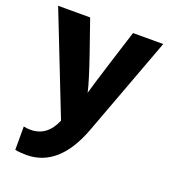

<svg xmlns="http://www.w3.org/2000/svg" viewBox="-130 -602 792 896"><g transform="rotate(20 266.0 -154.5)"><path d="M344 -15Q265 198 103 198Q72 198 47 193V77Q63 81 81 81Q164 81 201 -8L5 -507H164L219 -349Q240 -288 253.5 -244Q267 -200 270 -186L273 -172Q284 -212 327 -349L377 -507H527Z"/></g></svg>

Font: Hind Guntur
Style: Bold
Weight: 700
Designer: Manushi Parikh, Hitesh Malaviya
Foundry: Indian Type Foundry
Version: Version 1.002;PS 1.0;hotconv 1.0.86;makeotf.lib2.5.63406; tt